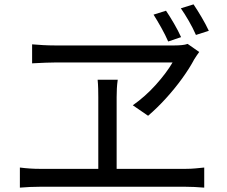

<svg xmlns="http://www.w3.org/2000/svg" viewBox="-20 -869 1040 879"><path d="M740 -820Q757 -795 776.5 -761.5Q796 -728 809 -699L750 -679Q737 -709 718.5 -742Q700 -775 683 -802ZM866 -849Q883 -824 902.5 -791Q922 -758 936 -728L877 -709Q863 -741 844.5 -773Q826 -805 808 -831ZM892 -631Q886 -622 880 -614Q874 -606 869 -597Q848 -557 814 -510Q780 -463 739.5 -418.5Q699 -374 658 -339L588 -387Q645 -427 693.5 -481Q742 -535 770 -583H233Q215 -583 190 -582Q165 -581 146 -580Q127 -579 127 -579V-666Q150 -664 177 -662.5Q204 -661 229 -661H780Q796 -661 812 -662.5Q828 -664 839 -668ZM514 -424V-96H830Q853 -96 874.5 -98Q896 -100 915 -102V-10Q895 -12 870 -13Q845 -14 830 -14H162Q140 -14 117.5 -13Q95 -12 71 -10V-102Q118 -96 162 -96H430V-424Q430 -442 429.5 -462.5Q429 -483 427 -504H519Q516 -483 515 -463.5Q514 -444 514 -424Z"/></svg>

Font: Source Han Sans SC
Style: Regular
Weight: 400
Designer: Ryoko NISHIZUKA 西塚涼子 (kana, bopomofo & ideographs); Paul D. Hunt (Latin, Greek & Cyrillic); Sandoll Communications 산돌커뮤니
Foundry: Adobe
Version: Version 2.002;hotconv 1.0.116;makeotfexe 2.5.65601; ttfautoh